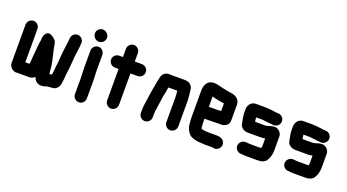

<svg xmlns="http://www.w3.org/2000/svg" viewBox="-57 -1318 3699 2045"><g transform="rotate(20 1792.0 -295.5)"><path d="M676 -482C679 -504 673 -523 658 -538C633 -564 592 -567 564 -541C547 -525 544 -510 541 -487V-478C540 -469 539 -460 538 -450C538 -446 538 -443 537 -441C534 -413 532 -405 528 -373C521 -325 518 -283 515 -234C515 -211 511 -191 508 -172C507 -165 499 -67 497 -67C488 -66 478 -65 469 -63C469 -66 469 -68 468 -70L466 -90C465 -103 462 -115 462 -131C460 -162 452 -186 448 -215C444 -235 438 -255 434 -276L426 -310C416 -346 416 -381 402 -415C402 -416 399 -419 392 -426C385 -433 377 -441 366 -448C348 -460 323 -477 297 -462C276 -450 260 -416 262 -380V-378C260 -363 256 -343 254 -328L252 -309C251 -291 248 -273 247 -254L245 -226C239 -184 239 -133 233 -93H185V-470C185 -507 155 -538 118 -538C81 -538 50 -507 50 -470V-33C50 5 91 43 128 43C133 42 139 42 145 42H282C304 42 331 27 341 16C347 47 374 74 403 81C434 89 467 78 491 70C498 70 508 68 514 67H521C528 67 536 66 544 65H551C587 65 621 27 625 -5C625 -8 625 -11 626 -13C633 -48 636 -86 638 -126L642 -152C643 -163 645 -174 646 -185C651 -220 651 -255 655 -289L657 -319C658 -332 665 -378 666 -388L668 -404C670 -419 672 -430 673 -446C673 -458 676 -470 676 -482Z M794 -448V-265C794 -248 794 -231 795 -214L797 -164C798 -149 799 -135 798 -122V45C798 82 829 113 866 113C903 113 933 82 933 45V-122C935 -169 929 -217 929 -265V-448C929 -484 898 -515 862 -515C826 -515 794 -484 794 -448ZM776 -637C776 -600 808 -566 846 -566C883 -566 914 -597 914 -634C914 -672 880 -704 843 -704C806 -704 776 -674 776 -637Z M1143 -594V-501H1101C1064 -501 1033 -471 1033 -434C1033 -397 1064 -366 1101 -366H1143V-8C1143 28 1175 59 1211 59C1247 59 1278 28 1278 -8V-364H1359C1396 -364 1427 -395 1427 -432C1427 -469 1396 -499 1359 -499H1278V-594C1278 -631 1248 -662 1211 -662C1174 -662 1143 -631 1143 -594Z M1661 -7V-34C1661 -39 1661 -46 1662 -57C1662 -66 1663 -75 1664 -82L1668 -112C1671 -131 1675 -160 1678 -181C1685 -216 1686 -256 1696 -290C1703 -313 1703 -340 1709 -362H1809C1809 -359 1811 -350 1811 -347C1812 -330 1815 -311 1815 -292V-8C1815 29 1845 60 1882 60C1919 60 1950 29 1950 -8V-291C1950 -332 1944 -373 1940 -409C1937 -464 1904 -497 1846 -497H1689C1683 -497 1677 -497 1671 -498C1621 -500 1588 -464 1583 -417C1576 -390 1569 -361 1567 -332C1567 -329 1566 -326 1565 -323C1563 -315 1561 -305 1559 -293C1553 -250 1544 -210 1540 -166C1533 -125 1526 -81 1526 -34V-7C1526 30 1557 61 1594 61C1631 61 1661 30 1661 -7Z M2265 -316H2184V-432C2199 -429 2213 -425 2226 -422C2254 -417 2280 -409 2309 -406L2323 -404V-318C2310 -318 2279 -316 2265 -316ZM2327 -183H2380C2395 -183 2411 -189 2430 -202C2449 -215 2458 -233 2458 -257V-442C2456 -502 2404 -532 2346 -537L2328 -540L2312 -542C2294 -546 2270 -552 2250 -555C2218 -562 2189 -574 2151 -574C2080 -574 2049 -519 2049 -449V-142C2049 -129 2050 -117 2051 -106C2053 -74 2054 -52 2064 -27C2077 7 2096 37 2128 52C2161 66 2200 75 2246 75H2252C2260 76 2268 77 2276 77H2369C2431 98 2482 35 2451 -20C2436 -47 2408 -58 2368 -58H2276C2267 -58 2256 -60 2245 -60C2240 -60 2224 -62 2219 -62L2204 -65C2200 -66 2196 -67 2193 -68C2192 -70 2191 -72 2190 -75C2190 -76 2190 -76 2189 -77C2189 -82 2188 -88 2187 -94C2186 -109 2184 -126 2184 -143V-181H2265C2279 -181 2313 -183 2327 -183Z M2862 -205C2862 -203 2863 -193 2863 -191V-114C2861 -107 2859 -100 2858 -94V-93H2736C2725 -93 2716 -94 2705 -95L2685 -97H2679C2642 -97 2611 -66 2610 -30C2609 6 2640 38 2676 38H2683C2692 38 2702 41 2712 41C2721 42 2729 42 2736 42H2862C2900 42 2925 37 2948 20C2964 8 2969 -5 2978 -23C2990 -48 2998 -83 2998 -118V-277C2998 -315 2960 -355 2921 -355C2894 -355 2868 -348 2847 -340C2838 -338 2830 -336 2822 -334H2702C2700 -343 2699 -349 2698 -359L2696 -377C2695 -379 2695 -381 2695 -382H2766C2771 -381 2775 -381 2779 -381L2800 -378C2824 -376 2840 -373 2865 -371H2869C2878 -369 2887 -368 2895 -368H2902C2938 -368 2969 -400 2969 -436C2969 -472 2938 -503 2902 -503H2896C2887 -503 2875 -506 2867 -506C2857 -506 2847 -509 2837 -510C2812 -512 2795 -516 2769 -516C2762 -517 2756 -517 2749 -517H2644C2593 -517 2560 -472 2560 -425V-383C2560 -342 2572 -307 2577 -269C2583 -227 2623 -199 2670 -199H2821C2836 -199 2848 -203 2862 -205Z M3399 -205C3399 -203 3400 -193 3400 -191V-114C3398 -107 3396 -100 3395 -94V-93H3273C3262 -93 3253 -94 3242 -95L3222 -97H3216C3179 -97 3148 -66 3147 -30C3146 6 3177 38 3213 38H3220C3229 38 3239 41 3249 41C3258 42 3266 42 3273 42H3399C3437 42 3462 37 3485 20C3501 8 3506 -5 3515 -23C3527 -48 3535 -83 3535 -118V-277C3535 -315 3497 -355 3458 -355C3431 -355 3405 -348 3384 -340C3375 -338 3367 -336 3359 -334H3239C3237 -343 3236 -349 3235 -359L3233 -377C3232 -379 3232 -381 3232 -382H3303C3308 -381 3312 -381 3316 -381L3337 -378C3361 -376 3377 -373 3402 -371H3406C3415 -369 3424 -368 3432 -368H3439C3475 -368 3506 -400 3506 -436C3506 -472 3475 -503 3439 -503H3433C3424 -503 3412 -506 3404 -506C3394 -506 3384 -509 3374 -510C3349 -512 3332 -516 3306 -516C3299 -517 3293 -517 3286 -517H3181C3130 -517 3097 -472 3097 -425V-383C3097 -342 3109 -307 3114 -269C3120 -227 3160 -199 3207 -199H3358C3373 -199 3385 -203 3399 -205Z"/></g></svg>

Font: Electronic
Style: UltThk
Weight: 900
Version: Version 1.011